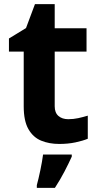

<svg xmlns="http://www.w3.org/2000/svg" viewBox="-20 -682 474 923"><path d="M308 -109Q333 -109 356 -114Q379 -119 402 -126V-15Q378 -5 342.5 2.5Q307 10 265 10Q216 10 177.5 -6Q139 -22 116.5 -61.5Q94 -101 94 -171V-434H23V-497L105 -547L148 -662H243V-546H396V-434H243V-171Q243 -140 261 -124.5Q279 -109 308 -109ZM325 61V71Q310 104 290 142.5Q270 181 244 221H157V208Q165 179 174 136Q183 93 187 61Z"/></svg>

Font: Noto Sans IKEA
Style: Bold
Weight: 600
Designer: Monotype Design Team
Foundry: Monotype Imaging Inc.
Version: Version 2.001